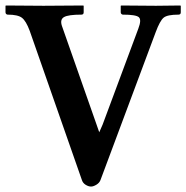

<svg xmlns="http://www.w3.org/2000/svg" viewBox="-20 -666 677 698"><path d="M426.8 -612.8Q423.8 -612.8 421.4 -615.2Q418.9 -617.7 418.9 -621.1V-645L420.9 -646Q507.8 -645 546.9 -645L634.8 -646L637.2 -645V-621.1Q637.2 -612.8 628.9 -612.8Q588.4 -612.8 575 -601.8Q561.5 -590.8 545.9 -548.8L345.2 -11.2Q341.3 -1 330.3 5.6Q319.3 12.2 311 12.2Q301.8 12.2 291.5 5.9Q281.2 -0.5 277.8 -11.2L87.9 -554.2Q74.7 -589.8 59.8 -601.3Q44.9 -612.8 7.8 -612.8Q4.9 -612.8 2.4 -615.2Q0 -617.7 0 -621.1V-645L2 -646Q99.1 -645 138.2 -645L282.2 -646L284.2 -645V-621.1Q284.2 -612.8 275.9 -612.8Q228.5 -612.8 212.9 -604Q197.3 -595.2 205.1 -571.8L330.1 -215.8L340.8 -185.1L353 -212.9L482.9 -562Q495.1 -593.8 484.9 -603.3Q474.6 -612.8 426.8 -612.8Z"/></svg>

Font: Linux Libertine G
Style: Semibold
Weight: 600
Designer: Philipp H. Poll
Foundry: Philipp H. Poll
Version: Version 5.1.1